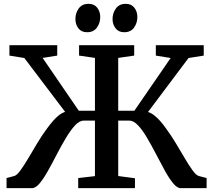

<svg xmlns="http://www.w3.org/2000/svg" viewBox="-20 -978 1108 998"><path d="M14 0V-52.5L53.5 -63Q67.5 -66.5 86 -92Q104.5 -117.5 126.8 -155Q149 -192.5 173.8 -234Q198.5 -275.5 225.5 -311.5Q240.5 -332 255.5 -349.2Q270.5 -366.5 286 -378.8Q301.5 -391 318.5 -396.5L106.5 -676.5L29 -689V-743H277.5V-689L201.5 -677L389.5 -402.5H473.5V-677L391 -689V-743H677.5V-689L594.5 -677V-402.5H678.5L867 -676.5L790 -689V-743H1039V-689L960 -676.5L749.5 -396Q766.5 -390.5 782.2 -378Q798 -365.5 813 -348.5Q828 -331.5 842.5 -311Q869 -275 894 -233.5Q919 -192 941 -154.5Q963 -117 981.5 -91.8Q1000 -66.5 1014 -63L1054 -52.5V0H919Q900.5 0 879.8 -25.5Q859 -51 837 -90.8Q815 -130.5 791.8 -175.5Q768.5 -220.5 745.2 -260.2Q722 -300 698.5 -325.5Q675 -351 652 -351H594.5V-63L681.5 -51.5V0H386.5V-52.5L473.5 -62.5V-351H415Q392.5 -351 369.2 -325.5Q346 -300 322.2 -260.2Q298.5 -220.5 275.2 -175.5Q252 -130.5 229.8 -90.8Q207.5 -51 186.5 -25.5Q165.5 0 146.5 0ZM432 -810.5Q403 -810.5 387.5 -830.8Q372 -851 372 -879Q372 -910 389.2 -934Q406.5 -958 440 -958H441Q470 -958 485.5 -937.8Q501 -917.5 501 -890Q501 -858.5 483.8 -834.5Q466.5 -810.5 433 -810.5ZM625 -810.5Q596.5 -810.5 580.8 -830.8Q565 -851 565 -879Q565 -910 582.5 -934Q600 -958 633 -958H634Q663 -958 678.5 -937.8Q694 -917.5 694 -890Q694 -858.5 676.8 -834.5Q659.5 -810.5 626 -810.5Z"/></svg>

Font: Merriweather 24pt SemiBold
Style: Regular
Weight: 600
Designer: Eben Sorkin
Foundry: Eben Sorkin
Version: Version 2.100